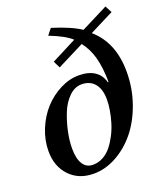

<svg xmlns="http://www.w3.org/2000/svg" viewBox="-144 -888 870 999"><g transform="rotate(-20 290.5 -388.5)"><path d="M300.8 -449.2Q263.2 -449.2 231.4 -418.2Q199.7 -387.2 180.9 -340.6Q162.1 -293.9 151.6 -244.1Q141.1 -194.3 141.1 -151.9Q141.1 -95.2 160.2 -65.2Q179.2 -35.2 215.8 -35.2Q245.6 -35.2 272.2 -49.8Q298.8 -64.5 318.1 -88.9Q337.4 -113.3 353.3 -144Q369.1 -174.8 378.9 -208Q388.7 -241.2 393.8 -272.5Q398.9 -303.7 398.9 -330.1Q398.9 -386.7 373.3 -418Q347.7 -449.2 300.8 -449.2ZM225.1 -746.1 252 -779.8Q357.9 -746.6 408.2 -711.9L557.1 -787.1L577.1 -749L442.9 -681.2Q544.9 -593.3 544.9 -430.2Q544.9 -340.3 516.1 -258.1Q487.3 -175.8 440.2 -117.4Q393.1 -59.1 331.1 -24.7Q269 9.8 204.1 9.8Q121.6 9.8 71.3 -43Q21 -95.7 21 -180.2Q21 -241.7 45.4 -300.8Q69.8 -359.9 109.1 -402.8Q148.4 -445.8 199.7 -471.9Q251 -498 303.2 -498Q356.4 -498 389.9 -476.1Q423.3 -454.1 434.1 -412.1L438 -414.1Q437 -493.7 421.9 -549.3Q406.7 -605 374 -646L225.1 -570.8L206.1 -608.9L345.2 -680.2Q311 -712.9 225.1 -746.1Z"/></g></svg>

Font: Libre Baskerville
Style: Italic
Weight: 400
Designer: Pablo Impallari, Rodrigo Fuenzalida
Foundry: Pablo Impallari, Rodrigo Fuenzalida
Version: Version 1.000